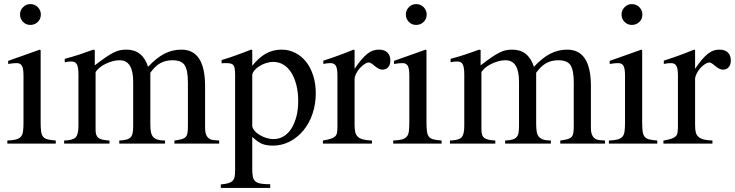

<svg xmlns="http://www.w3.org/2000/svg" viewBox="-20 -703 3598 940"><path d="M179 -457V-102Q179 -75 181.5 -58.5Q184 -42 191.5 -33Q199 -24 213.5 -20.5Q228 -17 253 -15V0H16V-15Q42 -16 57.5 -20Q73 -24 81.5 -33Q90 -42 92.5 -58.5Q95 -75 95 -102V-334Q95 -367 87.5 -380.5Q80 -394 62 -394Q46 -394 28 -391L20 -390V-405L175 -460ZM128 -683Q150 -683 165 -668Q180 -653 180 -632Q180 -610 165 -595.5Q150 -581 128 -581Q107 -581 92.5 -596Q78 -611 78 -632Q78 -653 93 -668Q108 -683 128 -683Z M297 -415Q338 -426 368.5 -436Q399 -446 437 -460L444 -458V-383Q475 -407 497 -422Q519 -437 536 -445.5Q553 -454 567.5 -457Q582 -460 599 -460Q678 -460 705 -376Q746 -420 785 -440Q824 -460 868 -460Q984 -460 984 -282V-76Q984 -20 1027 -17L1053 -15V0H834V-15Q856 -18 869 -21.5Q882 -25 889 -32.5Q896 -40 898 -53Q900 -66 900 -87V-298Q900 -360 884 -384Q868 -408 825 -408Q790 -408 764.5 -393.5Q739 -379 716 -347V-95Q716 -72 719 -56.5Q722 -41 730.5 -32Q739 -23 753 -19Q767 -15 788 -15V0H564V-15Q585 -16 598.5 -19.5Q612 -23 619.5 -31Q627 -39 629.5 -52Q632 -65 632 -86V-303Q632 -408 566 -408Q540 -408 511 -396.5Q482 -385 463 -368Q458 -363 453 -357Q448 -351 448 -349V-67Q448 -38 462 -27.5Q476 -17 516 -15V0H294V-15Q336 -16 350 -30Q364 -44 364 -85V-338Q364 -374 356.5 -388Q349 -402 329 -402Q314 -402 297 -398Z M1065 -409Q1086 -415 1103.5 -421Q1121 -427 1137.5 -433Q1154 -439 1171.5 -445.5Q1189 -452 1209 -460L1215 -458V-381Q1248 -422 1282.5 -441Q1317 -460 1359 -460Q1395 -460 1426 -444Q1457 -428 1479 -400Q1501 -372 1513.5 -332.5Q1526 -293 1526 -247Q1526 -193 1510 -146Q1494 -99 1465.5 -64.5Q1437 -30 1398.5 -10Q1360 10 1316 10Q1284 10 1262.5 1Q1241 -8 1215 -33V124Q1215 148 1218 162.5Q1221 177 1230.5 185Q1240 193 1257.5 196Q1275 199 1303 199V217H1061V200Q1083 198 1097 194Q1111 190 1118.5 182.5Q1126 175 1128.5 163Q1131 151 1131 131V-337Q1131 -372 1123.5 -383Q1116 -394 1090 -394Q1083 -394 1077.5 -394Q1072 -394 1065 -393ZM1215 -88Q1215 -77 1224.5 -65Q1234 -53 1249 -43.5Q1264 -34 1282.5 -28Q1301 -22 1319 -22Q1346 -22 1368.5 -35.5Q1391 -49 1406.5 -73.5Q1422 -98 1431 -132Q1440 -166 1440 -208Q1440 -251 1431 -286.5Q1422 -322 1406 -347.5Q1390 -373 1367.5 -386.5Q1345 -400 1317 -400Q1300 -400 1282 -394Q1264 -388 1249 -378.5Q1234 -369 1224.5 -357Q1215 -345 1215 -334Z M1563 -406Q1585 -413 1603.5 -419.5Q1622 -426 1639 -432Q1656 -438 1673.5 -445Q1691 -452 1711 -460L1716 -458V-366Q1734 -393 1749.5 -411Q1765 -429 1779 -440Q1793 -451 1806.5 -455.5Q1820 -460 1836 -460Q1862 -460 1876.5 -446Q1891 -432 1891 -407Q1891 -386 1880.5 -374Q1870 -362 1852 -362Q1835 -362 1812 -382Q1795 -397 1786 -397Q1776 -397 1763.5 -388.5Q1751 -380 1740.5 -368Q1730 -356 1723 -341.5Q1716 -327 1716 -315V-90Q1716 -69 1719.5 -55Q1723 -41 1733 -32.5Q1743 -24 1759 -20Q1775 -16 1801 -15V0H1561V-15Q1585 -19 1599 -23.5Q1613 -28 1620.5 -35Q1628 -42 1630 -53.5Q1632 -65 1632 -84V-334Q1632 -367 1624.5 -380.5Q1617 -394 1598 -394Q1582 -394 1563 -390Z M2068 -457V-102Q2068 -75 2070.5 -58.5Q2073 -42 2080.5 -33Q2088 -24 2102.5 -20.5Q2117 -17 2142 -15V0H1905V-15Q1931 -16 1946.5 -20Q1962 -24 1970.5 -33Q1979 -42 1981.5 -58.5Q1984 -75 1984 -102V-334Q1984 -367 1976.5 -380.5Q1969 -394 1951 -394Q1935 -394 1917 -391L1909 -390V-405L2064 -460ZM2017 -683Q2039 -683 2054 -668Q2069 -653 2069 -632Q2069 -610 2054 -595.5Q2039 -581 2017 -581Q1996 -581 1981.5 -596Q1967 -611 1967 -632Q1967 -653 1982 -668Q1997 -683 2017 -683Z M2186 -415Q2227 -426 2257.5 -436Q2288 -446 2326 -460L2333 -458V-383Q2364 -407 2386 -422Q2408 -437 2425 -445.5Q2442 -454 2456.5 -457Q2471 -460 2488 -460Q2567 -460 2594 -376Q2635 -420 2674 -440Q2713 -460 2757 -460Q2873 -460 2873 -282V-76Q2873 -20 2916 -17L2942 -15V0H2723V-15Q2745 -18 2758 -21.5Q2771 -25 2778 -32.5Q2785 -40 2787 -53Q2789 -66 2789 -87V-298Q2789 -360 2773 -384Q2757 -408 2714 -408Q2679 -408 2653.5 -393.5Q2628 -379 2605 -347V-95Q2605 -72 2608 -56.5Q2611 -41 2619.5 -32Q2628 -23 2642 -19Q2656 -15 2677 -15V0H2453V-15Q2474 -16 2487.5 -19.5Q2501 -23 2508.5 -31Q2516 -39 2518.5 -52Q2521 -65 2521 -86V-303Q2521 -408 2455 -408Q2429 -408 2400 -396.5Q2371 -385 2352 -368Q2347 -363 2342 -357Q2337 -351 2337 -349V-67Q2337 -38 2351 -27.5Q2365 -17 2405 -15V0H2183V-15Q2225 -16 2239 -30Q2253 -44 2253 -85V-338Q2253 -374 2245.5 -388Q2238 -402 2218 -402Q2203 -402 2186 -398Z M3124 -457V-102Q3124 -75 3126.5 -58.5Q3129 -42 3136.5 -33Q3144 -24 3158.5 -20.5Q3173 -17 3198 -15V0H2961V-15Q2987 -16 3002.5 -20Q3018 -24 3026.5 -33Q3035 -42 3037.5 -58.5Q3040 -75 3040 -102V-334Q3040 -367 3032.5 -380.5Q3025 -394 3007 -394Q2991 -394 2973 -391L2965 -390V-405L3120 -460ZM3073 -683Q3095 -683 3110 -668Q3125 -653 3125 -632Q3125 -610 3110 -595.5Q3095 -581 3073 -581Q3052 -581 3037.5 -596Q3023 -611 3023 -632Q3023 -653 3038 -668Q3053 -683 3073 -683Z M3230 -406Q3252 -413 3270.5 -419.5Q3289 -426 3306 -432Q3323 -438 3340.5 -445Q3358 -452 3378 -460L3383 -458V-366Q3401 -393 3416.5 -411Q3432 -429 3446 -440Q3460 -451 3473.5 -455.5Q3487 -460 3503 -460Q3529 -460 3543.5 -446Q3558 -432 3558 -407Q3558 -386 3547.5 -374Q3537 -362 3519 -362Q3502 -362 3479 -382Q3462 -397 3453 -397Q3443 -397 3430.5 -388.5Q3418 -380 3407.5 -368Q3397 -356 3390 -341.5Q3383 -327 3383 -315V-90Q3383 -69 3386.5 -55Q3390 -41 3400 -32.5Q3410 -24 3426 -20Q3442 -16 3468 -15V0H3228V-15Q3252 -19 3266 -23.5Q3280 -28 3287.5 -35Q3295 -42 3297 -53.5Q3299 -65 3299 -84V-334Q3299 -367 3291.5 -380.5Q3284 -394 3265 -394Q3249 -394 3230 -390Z"/></svg>

Font: Klingon pIqaD HaSta
Style: Regular
Weight: 400
Width: 0
Designer: Mike Neff (qa'vaj)
Foundry: Mike Neff and Michael Everson
Version: Version 2.003